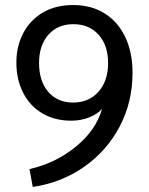

<svg xmlns="http://www.w3.org/2000/svg" viewBox="-20 -730 590 762"><path d="M97 -59Q200 -82 280.5 -147.5Q361 -213 385 -298Q368 -278 335 -264.5Q302 -251 263 -251Q196 -251 146.5 -281Q97 -311 71 -363.5Q45 -416 45 -481Q45 -547 72.5 -599Q100 -651 150.5 -680.5Q201 -710 270 -710Q342 -710 395 -677Q448 -644 477 -583Q506 -522 506 -441Q506 -325 455 -228Q404 -131 314 -68Q224 -5 110 12ZM409 -480Q409 -550 371.5 -592Q334 -634 271 -634Q209 -634 172 -592Q135 -550 135 -480Q135 -408 171.5 -365.5Q208 -323 270 -323Q333 -323 371 -366Q409 -409 409 -480Z"/></svg>

Font: Sarabun
Style: Regular
Weight: 400
Designer: Suppakit Chalermlarp | Katatrad Co.,Ltd.
Foundry: Cadson Demak Co.,Ltd.
Version: Version 1.000; ttfautohint (v1.6)